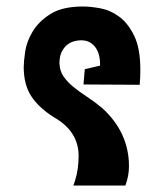

<svg xmlns="http://www.w3.org/2000/svg" viewBox="-20 -571 479 591"><path d="M366 0H206L211 -15Q217 -34 219.5 -53.5Q222 -73 222 -91Q222 -167 146 -210Q100 -239 76.5 -274.5Q53 -310 53 -365Q53 -381 57.5 -412Q62 -443 80.5 -474Q99 -505 135.5 -528Q172 -551 236 -551Q258 -551 288.5 -545.5Q319 -540 346.5 -520Q374 -500 393 -461Q412 -422 412 -356Q412 -345 411.5 -333Q411 -321 410 -310L237 -311L241 -358L288 -369V-377Q288 -386 285.5 -398Q283 -410 276.5 -421Q270 -432 258.5 -439.5Q247 -447 229 -447Q218 -447 206.5 -443.5Q195 -440 185.5 -432Q176 -424 169.5 -410.5Q163 -397 163 -376Q164 -352 176 -335Q188 -318 206.5 -303Q225 -288 248 -273Q271 -258 295 -238Q377 -163 377 -59Q377 -30 366 0Z"/></svg>

Font: Shorif Bongobondhu ANSI V1
Style: Regular
Weight: 400
Designer: Shorif Uddin Shishir, Shorif art & Design, e-mail : shorifart@gmail.com, facebook : Shorif2001
Foundry: Lipighor Font Foundry
Version: Designed by Shorif Uddin Shishir | Developed by Niladri Shek